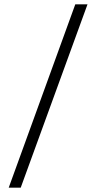

<svg xmlns="http://www.w3.org/2000/svg" viewBox="-20 -780 441 880"><path d="M75 80H20L325 -760H381Z"/></svg>

Font: Goli Light
Style: Regular
Weight: 300
Designer: jaikishan Patel
Foundry: MagicType
Version: Version 1.000